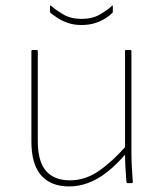

<svg xmlns="http://www.w3.org/2000/svg" viewBox="-20 -659 586 691"><path d="M229 12Q163 12 128 -28Q93 -68 93 -150V-475Q93 -479 97 -479H112Q116 -479 116 -475V-151Q116 -79 145 -44.5Q174 -10 232 -10Q287 -10 336 -44Q385 -78 435 -135V-108Q401 -68 367 -41Q333 -14 298.5 -1Q264 12 229 12ZM439 0Q436 0 435 -4Q433 -30 431.5 -55.5Q430 -81 430 -108V-120V-475Q430 -479 433 -479H449Q453 -479 453 -475V-111Q453 -83 454.5 -57Q456 -31 458 -4Q458 0 454 0ZM273 -569Q245 -569 223 -577Q201 -585 186 -595Q171 -605 162 -612Q160 -614 160 -619V-636Q160 -638 161.5 -639Q163 -640 165 -637Q181 -623 208 -607Q235 -591 273 -591Q312 -591 339 -606.5Q366 -622 382 -637Q384 -640 385 -639Q386 -638 386 -636V-619Q386 -617 386 -615.5Q386 -614 384 -612Q376 -604 361 -594Q346 -584 324 -576.5Q302 -569 273 -569Z"/></svg>

Font: Sofia Sans Thin
Style: Regular
Weight: 250
Designer: Botio Nikoltchev, Ani Petrova
Foundry: lettersoup
Version: Version 4.101